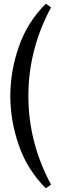

<svg xmlns="http://www.w3.org/2000/svg" viewBox="-20 -778 339 1042"><path d="M36 -257Q36 -392 82.5 -525.5Q129 -659 229 -758L257 -738Q134 -509 134 -257Q134 -5 257 224L229 244Q129 145 82.5 11.5Q36 -122 36 -257Z"/></svg>

Font: Ibarra Real Nova
Style: Bold
Weight: 700
Designer: Jose Maria Ribagorda & Octavio Pardo
Foundry: Jose Maria Ribagorda
Version: Version 1.014